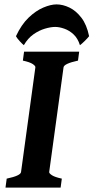

<svg xmlns="http://www.w3.org/2000/svg" viewBox="-20 -849 423 869"><path d="M338.4 -615.2 333 -574.7Q270 -561 267.6 -544.4L202.6 -70.3Q202.1 -64.5 215.1 -55.9Q228 -47.4 259.8 -40.5L254.4 0H4.9L10.3 -40.5Q73.2 -53.7 75.2 -70.3L140.1 -544.4Q141.1 -550.3 128.2 -559.1Q115.2 -567.9 83.5 -574.7L88.9 -615.2ZM52.2 -685.1Q76.7 -737.8 109.6 -769.3Q142.6 -800.8 176.3 -814.9Q210 -829.1 235.8 -829.1Q264.6 -829.1 294.4 -814.7Q324.2 -800.3 348.4 -768.8Q372.6 -737.3 383.3 -685.1Q377 -676.8 363 -663.1Q349.1 -649.4 341.8 -644.5Q332 -675.8 312.7 -693.6Q293.5 -711.4 271 -719.2Q248.5 -727.1 230 -727.1Q209.5 -727.1 183.1 -719.2Q156.7 -711.4 131.3 -693.6Q106 -675.8 87.9 -644.5Q81.5 -649.4 69.3 -662.6Q57.1 -675.8 52.2 -685.1Z"/></svg>

Font: Gentium Book Plus
Style: Bold Italic
Weight: 700
Italic angle: -8°
Designer: Victor Gaultney, Annie Olsen, Iska Routamaa, Becca Hirsbrunner
Foundry: SIL International
Version: Version 6.101